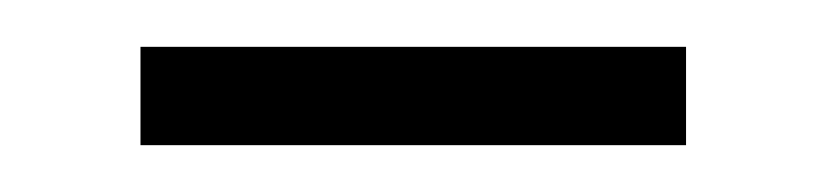

<svg xmlns="http://www.w3.org/2000/svg" viewBox="-20 -286 353 82"><path d="M40 -224V-266H273V-224Z"/></svg>

Font: Source Serif 4 18pt Light
Style: Regular
Weight: 300
Designer: Frank Grießhammer
Foundry: Adobe Systems Incorporated
Version: Version 4.004;hotconv 1.0.116;makeotfexe 2.5.65601